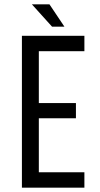

<svg xmlns="http://www.w3.org/2000/svg" viewBox="-20 -865 463 885"><path d="M208 -845 277 -742H220L127 -845ZM330 -390V-320H159V-71H369V0H81V-700H369V-629H159V-390Z"/></svg>

Font: Bebas Neue Regular
Style: Regular
Weight: 400
Designer: Ryoichi Tsunekawa & LGV (GE)
Foundry: Free Software Foundation, Inc.
Version: Version 1.003 August 13, 2016